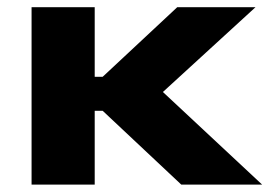

<svg xmlns="http://www.w3.org/2000/svg" viewBox="-20 -500 730 520"><path d="M471 0 258 -200H220V-292H258L460 -480.5H672L405.5 -236.5V-265.5L690 0ZM65.5 0V-480.5H236.5V0Z"/></svg>

Font: Anek Latin Expanded
Style: Bold
Weight: 700
Width: 7
Designer: Yesha Goshar
Foundry: Ek Type
Version: Version 1.003